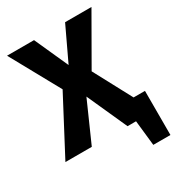

<svg xmlns="http://www.w3.org/2000/svg" viewBox="-206 -812 1001 1097"><g transform="rotate(-30 294.5 -263.5)"><path d="M518 -125H593V166H480L462 0H406L287 -264L170 0H-4L190 -368L11 -693H189L289 -471L394 -693H568L385 -374Z"/></g></svg>

Font: Fira Sans BGR
Style: Bold
Weight: 700
Designer: bBox Type GmbH & Carrois Corporate GbR & Edenspiekermann AG
Foundry: bBox Type GmbH & Carrois Corporate GbR & Edenspiekermann AG
Version: Version 4.301